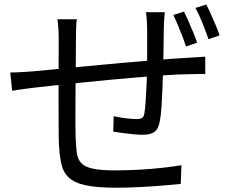

<svg xmlns="http://www.w3.org/2000/svg" viewBox="-20 -811 1040 863"><path d="M720.7 -756.1Q719.7 -747.9 718.9 -734.8Q718 -721.8 717.3 -708.3Q716.6 -694.8 716.2 -683.4Q715.8 -652.7 715.4 -619.9Q715 -587 714.5 -556.4Q714 -525.9 713 -499.9Q712 -462 710.3 -416.5Q708.6 -370.9 705.9 -330Q703.2 -289.1 697.6 -262.9Q691.5 -229.7 673.4 -217.5Q655.4 -205.3 621.1 -205.3Q602.9 -205.3 576.9 -207.8Q551 -210.3 527 -213.7Q503 -217.1 489.1 -219.5L490.9 -288.7Q517.2 -282.9 545.5 -279.4Q573.9 -275.9 590.5 -275.9Q609.6 -275.9 618.3 -280.9Q626.9 -285.9 629.1 -302.6Q632.7 -322.6 634.6 -355.2Q636.5 -387.8 638.5 -426Q640.4 -464.2 640.8 -499.4Q641.4 -527.9 641.4 -559.1Q641.4 -590.4 641.4 -622.1Q641.4 -653.8 641.4 -680.7Q641.4 -692.3 640.5 -706.3Q639.6 -720.3 638.7 -733.8Q637.8 -747.3 635.8 -756.1ZM325.3 -724.3Q323.1 -707.2 322.2 -686.9Q321.4 -666.6 321.4 -643.6Q321.4 -611.3 320.9 -562.3Q320.4 -513.3 319.9 -457.5Q319.4 -401.8 319.2 -348.7Q319 -295.7 319 -253.7Q319 -211.8 320 -190.9Q321.6 -150.4 325.5 -122.7Q329.4 -94.9 345.3 -77.8Q361.2 -60.7 397.3 -53Q433.4 -45.2 497.8 -45.2Q552.3 -45.2 608.4 -48.4Q664.4 -51.6 713.5 -57.2Q762.7 -62.8 795.4 -68.5L792.4 15.7Q759 19.1 710.2 23.1Q661.4 27.1 607.1 29.9Q552.8 32.7 501.9 32.7Q415.3 32.7 364.3 21.6Q313.3 10.6 288 -14Q262.7 -38.6 254.5 -79.5Q246.2 -120.4 244.2 -179.9Q244.2 -201.3 243.7 -239.7Q243.2 -278.1 243.2 -326.3Q243.2 -374.5 243.2 -424.6Q243.2 -474.8 243.5 -519.6Q243.8 -564.4 243.8 -596.5Q243.8 -628.6 243.8 -640.1Q243.8 -662.7 242.5 -682.2Q241.3 -701.8 237.9 -724.3ZM26.2 -485.3Q49.9 -485.3 76.6 -486.8Q103.3 -488.3 130.3 -490.5Q162.9 -493.5 223.8 -499.3Q284.6 -505.1 362.2 -512.7Q439.7 -520.3 522.9 -527.8Q606 -535.3 684.6 -541.6Q763.2 -547.9 824.7 -551.3Q844.1 -552.7 864.5 -553.8Q885 -554.9 902.6 -556.3V-477.6Q895.5 -478.6 881.7 -478.4Q867.9 -478.2 852.5 -478Q837.1 -477.8 824.3 -477.4Q784.5 -477 727 -473.1Q669.6 -469.2 603.2 -463.7Q536.9 -458.2 467.9 -451.7Q399 -445.2 335.2 -438.6Q271.4 -432 219.6 -426.4Q167.9 -420.8 136 -417.2Q120.6 -415.2 102.2 -412.9Q83.9 -410.6 66.2 -408Q48.5 -405.4 34.5 -403.1ZM806.8 -758.9Q816.2 -740.7 827 -715.6Q837.8 -690.5 848.6 -665.1Q859.3 -639.8 866.1 -619L816 -602.1Q809 -624.1 799.1 -649.3Q789.1 -674.4 779 -699.4Q768.9 -724.4 758.9 -743.6ZM906.9 -790.6Q916.9 -772.4 927.9 -747.6Q938.9 -722.8 949.6 -697.8Q960.2 -672.8 967 -651.9L917.3 -634.9Q905.5 -668.7 889.7 -708Q874 -747.4 858.4 -775.3Z"/></svg>

Font: Noto Sans KR Thin
Style: Regular
Weight: 100
Designer: Ryoko NISHIZUKA 西塚涼子 (kana, bopomofo & ideographs); Paul D. Hunt (Latin, Greek & Cyrillic); Sandoll Communications 산돌커뮤니
Foundry: Adobe
Version: Version 2.004-H2;hotconv 1.0.118;makeotfexe 2.5.65603